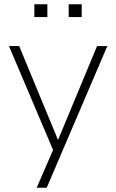

<svg xmlns="http://www.w3.org/2000/svg" viewBox="-20 -700 544 900"><path d="M152 180 233 -7V13L22 -484H70L264 -15H240L435 -484H483L199 180ZM302 -620V-680H363V-620ZM141 -620V-680H202V-620Z"/></svg>

Font: Nunito Sans 12pt ExtraLight 12pt ExtraLight
Style: Regular
Weight: 250
Version: Version 3.101;gftools[0.9.27]